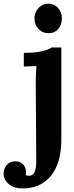

<svg xmlns="http://www.w3.org/2000/svg" viewBox="-108 -773 412 1064"><path d="M21 271Q-35 271 -61.5 245.5Q-88 220 -88 189Q-88 163 -71.5 142.5Q-55 122 -25 121Q2 120 19 137Q36 154 36 180Q36 184 35.5 188Q35 192 34 197Q40 201 51 201Q70 201 78.5 188.5Q87 176 90 158Q93 140 93 126L90 -320Q90 -338 91 -361.5Q92 -385 94 -407Q78 -406 56.5 -405.5Q35 -405 24 -404V-480Q71 -480 102.5 -485Q134 -490 152.5 -497Q171 -504 178 -510H232V-2Q232 90 204.5 151Q177 212 129 241.5Q81 271 21 271ZM161 -589Q127 -589 105 -613Q83 -637 83 -671Q83 -705 106 -729Q129 -753 160 -753Q192 -753 213.5 -729Q235 -705 235 -671Q235 -637 215 -613Q195 -589 161 -589Z"/></svg>

Font: Lora
Style: Weight 700
Weight: 700
Designer: Olga Karpushina, Alexei Vanyashin (Cyrillic)
Foundry: Cyreal
Version: Version 3.001